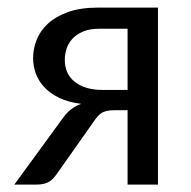

<svg xmlns="http://www.w3.org/2000/svg" viewBox="-20 -498 514 518"><path d="M406.2 0H324.2V-200.7H289.6Q276.9 -200.7 268.1 -198.7Q259.3 -196.8 253.2 -192.6Q247.1 -188.5 242.2 -182.6Q237.3 -176.8 232.4 -169.4L133.3 -28.8Q128.4 -22 123.5 -16.6Q118.7 -11.2 112.3 -7.6Q106 -3.9 97.7 -2Q89.4 0 78.1 0H18.6L150.9 -181.2Q170.4 -208 199.2 -217.8Q163.6 -222.2 138.9 -234.4Q114.3 -246.6 98.9 -263.4Q83.5 -280.3 76.4 -300.3Q69.3 -320.3 69.3 -341.3Q69.3 -366.2 78.9 -390.6Q88.4 -415 109.4 -434.3Q130.4 -453.6 163.8 -465.6Q197.3 -477.5 244.6 -477.5H406.2ZM154.8 -336.9Q154.8 -298.3 182.1 -276.9Q209.5 -255.4 256.3 -255.4H324.2V-420.4H247.1Q221.2 -420.4 203.4 -412.6Q185.5 -404.8 174.8 -392.8Q164.1 -380.9 159.4 -366Q154.8 -351.1 154.8 -336.9Z"/></svg>

Font: Carlito
Style: Regular
Weight: 400
Designer: Lukasz Dziedzic
Foundry: tyPoland Lukasz Dziedzic
Version: Version 1.104